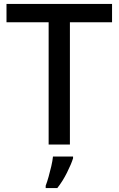

<svg xmlns="http://www.w3.org/2000/svg" viewBox="-20 -734 603 975"><path d="M335 0H227V-621H13V-714H549V-621H335ZM351 70Q342 99 320 143Q298 187 271 221H212V209Q219 191 226.5 164.5Q234 138 240.5 110Q247 82 249 61H351Z"/></svg>

Font: Noto Sans Ol Chiki Medium
Style: Regular
Weight: 500
Designer: Monotype Design Team, Lewis McGuffie
Foundry: Monotype Imaging Inc.
Version: Version 2.003; ttfautohint (v1.8.4.7-5d5b)